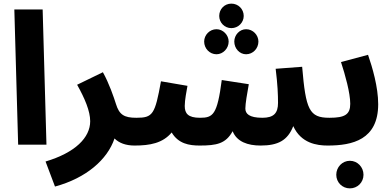

<svg xmlns="http://www.w3.org/2000/svg" viewBox="-20 -797 2156 1058"><path d="M80 0H236L215 -745H59Z M283 231C456 184 572 82 611 -34C636 -9 673 5 721 5C780 5 811 -27 811 -73C811 -115 788 -148 731 -148C664 -148 637 -165 619 -224C607 -262 581 -338 547 -399L405 -330C447 -255 477 -185 477 -129C477 -39 395 44 231 93Z M1255 -642C1293 -642 1323 -673 1323 -709C1323 -747 1293 -777 1255 -777C1217 -777 1188 -747 1188 -709C1188 -673 1217 -642 1255 -642ZM1173 -498C1209 -498 1240 -530 1240 -568C1240 -604 1209 -636 1173 -636C1135 -636 1105 -604 1105 -568C1105 -530 1135 -498 1173 -498ZM1336 -498C1374 -498 1404 -530 1404 -568C1404 -604 1374 -636 1336 -636C1300 -636 1271 -604 1271 -568C1271 -530 1300 -498 1336 -498ZM722 5C806 5 877 -8 926 -67C963 -5 1022 5 1080 5C1174 5 1224 -5 1262 -74C1285 -16 1345 5 1416 5C1512 5 1565 -23 1596 -102C1639 -7 1727 5 1785 5C1845 5 1875 -27 1875 -73C1875 -115 1852 -148 1795 -148C1684 -148 1665 -192 1645 -429L1499 -418C1510 -330 1512 -274 1512 -230C1512 -174 1489 -148 1426 -148C1352 -148 1332 -171 1332 -199C1332 -226 1342 -283 1351 -333L1202 -356C1177 -164 1154 -148 1082 -148C1016 -148 998 -172 998 -213C998 -246 1008 -295 1013 -324L867 -349C834 -166 822 -148 732 -148Z M1786 5C1922 5 2064 -27 2064 -223C2064 -317 2032 -426 2008 -495L1859 -455C1882 -385 1910 -285 1910 -225C1910 -166 1880 -148 1796 -148ZM1908 241C1950 241 1983 208 1983 166C1983 124 1950 89 1908 89C1866 89 1833 124 1833 166C1833 208 1866 241 1908 241Z"/></svg>

Font: Noto Sans Arabic UI XBd
Style: Regular
Weight: 800
Designer: Monotype Design Team, Nadine Chahine and Nizar Qandah
Foundry: Monotype Imaging Inc.
Version: Version 2.010